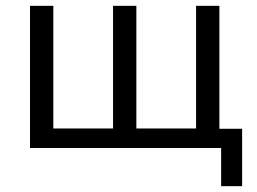

<svg xmlns="http://www.w3.org/2000/svg" viewBox="-20 -508 882 659"><path d="M739 131V0H83V-488H163V-67H368V-488H448V-67H653V-488H733V-66H811V131Z"/></svg>

Font: Nunito Sans 11pt
Style: Regular
Weight: 400
Version: Version 3.101;gftools[0.9.27]